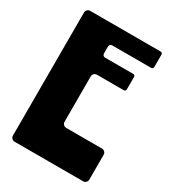

<svg xmlns="http://www.w3.org/2000/svg" viewBox="-181 -850 859 951"><g transform="rotate(30 248.0 -374.5)"><path d="M466.7 -666.3V-737.4C466.7 -743.6 461.7 -748.6 455.5 -748.6H52.5C40.1 -748.6 30 -738.5 30 -726.1V-22.5C30 -10 40 0 52.5 0H444.2C456.6 0 466.7 -10 466.7 -22.5V-164.7C466.7 -177.1 456.6 -187.1 444.2 -187.1H239.6C227.2 -187.1 217.1 -197.2 217.1 -209.6V-468.8C217.1 -481.2 227.2 -491.3 239.6 -491.3H393.1C399.3 -491.3 404.3 -496.3 404.3 -502.5V-573.6C404.3 -579.8 399.3 -584.8 393.1 -584.8H232.1C223.8 -584.8 217.1 -591.5 217.1 -599.8V-640C217.1 -648.3 223.8 -655 232.1 -655H455.4C461.6 -655 466.7 -660 466.7 -666.2Z"/></g></svg>

Font: Gridlock
Style: Regular
Weight: 400
Designer: Abhik Krishna Ghosh
Version: Version 001.000